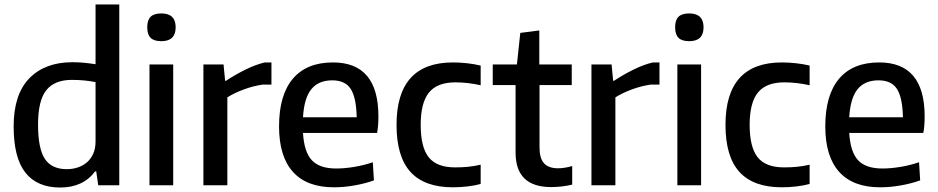

<svg xmlns="http://www.w3.org/2000/svg" viewBox="-20 -828 4192 858"><path d="M249 10Q146 10 93.5 -56.5Q41 -123 41 -263Q41 -406 111 -478Q181 -550 304 -550Q331 -550 356 -547.5Q381 -545 407 -541V-808H513V0H419L410 -62H405Q351 10 249 10ZM279 -72Q305 -72 328.5 -80Q352 -88 369.5 -103.5Q387 -119 397 -142Q407 -165 407 -196V-461Q382 -466 356 -468.5Q330 -471 301 -471Q224 -471 187 -425Q150 -379 150 -271Q150 -164 180.5 -118Q211 -72 279 -72Z M701 -644Q668 -644 653 -659Q638 -674 638 -706Q638 -738 653 -753Q668 -768 701 -768Q765 -768 765 -706Q765 -644 701 -644ZM648 -540H754V0H648Z M889 -540H979L986 -467H990Q1029 -493 1075 -516Q1121 -539 1163 -549H1193V-450H1154Q1112 -444 1070 -428.5Q1028 -413 996 -393V0H889Z M1472 9Q1351 9 1289 -60Q1227 -129 1227 -263Q1227 -403 1288.5 -476Q1350 -549 1468 -549Q1671 -549 1671 -308Q1671 -284 1669.5 -266.5Q1668 -249 1665 -234H1334Q1339 -149 1373.5 -112Q1408 -75 1482 -75Q1519 -75 1562 -82Q1605 -89 1646 -103L1651 -22Q1613 -8 1565 0.5Q1517 9 1472 9ZM1465 -469Q1403 -469 1371 -429Q1339 -389 1334 -304H1574Q1572 -393 1547 -431Q1522 -469 1465 -469Z M2004 9Q1877 9 1814.5 -59.5Q1752 -128 1752 -270Q1752 -549 2004 -549Q2034 -549 2066.5 -545.5Q2099 -542 2128 -535V-447Q2070 -460 2015 -460Q1934 -460 1897 -414.5Q1860 -369 1860 -270Q1860 -170 1896 -125Q1932 -80 2013 -80Q2044 -80 2070.5 -82.5Q2097 -85 2128 -92V-6Q2104 1 2070 5Q2036 9 2004 9Z M2443 8Q2284 8 2284 -146V-448H2182V-540H2290L2305 -681L2390 -692V-540H2535V-448H2391V-169Q2391 -121 2411 -98.5Q2431 -76 2474 -76Q2488 -76 2504 -78.5Q2520 -81 2537 -86V-3Q2491 8 2443 8Z M2623 -540H2713L2720 -467H2724Q2763 -493 2809 -516Q2855 -539 2897 -549H2927V-450H2888Q2846 -444 2804 -428.5Q2762 -413 2730 -393V0H2623Z M3060 -644Q3027 -644 3012 -659Q2997 -674 2997 -706Q2997 -738 3012 -753Q3027 -768 3060 -768Q3124 -768 3124 -706Q3124 -644 3060 -644ZM3007 -540H3113V0H3007Z M3474 9Q3347 9 3284.5 -59.5Q3222 -128 3222 -270Q3222 -549 3474 -549Q3504 -549 3536.5 -545.5Q3569 -542 3598 -535V-447Q3540 -460 3485 -460Q3404 -460 3367 -414.5Q3330 -369 3330 -270Q3330 -170 3366 -125Q3402 -80 3483 -80Q3514 -80 3540.5 -82.5Q3567 -85 3598 -92V-6Q3574 1 3540 5Q3506 9 3474 9Z M3913 9Q3792 9 3730 -60Q3668 -129 3668 -263Q3668 -403 3729.5 -476Q3791 -549 3909 -549Q4112 -549 4112 -308Q4112 -284 4110.5 -266.5Q4109 -249 4106 -234H3775Q3780 -149 3814.5 -112Q3849 -75 3923 -75Q3960 -75 4003 -82Q4046 -89 4087 -103L4092 -22Q4054 -8 4006 0.5Q3958 9 3913 9ZM3906 -469Q3844 -469 3812 -429Q3780 -389 3775 -304H4015Q4013 -393 3988 -431Q3963 -469 3906 -469Z"/></svg>

Font: Encode Sans Narrow
Style: Medium
Weight: 500
Designer: Pablo Impallari, Andres Torresi
Foundry: Pablo Impallari, Andres Torresi
Version: Version 1.000; ttfautohint (v1.00) -l 8 -r 50 -G 200 -x 14 -